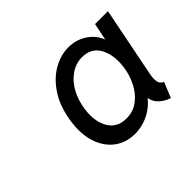

<svg xmlns="http://www.w3.org/2000/svg" viewBox="-84 -854 581 581"><g transform="rotate(-45 207.0 -563.0)"><path d="M210 -398.9Q170.9 -398.9 143.1 -420.4Q115.2 -441.9 103.5 -480.2Q91.8 -518.6 100.1 -568.8Q108.4 -619.6 131.6 -655Q154.8 -690.4 186.5 -708.7Q218.3 -727.1 251.5 -727.1Q288.6 -727.1 316.4 -706.1Q344.2 -685.1 351.1 -651.9L315.9 -663.1H372.1L342.8 -641.1L358.9 -719.7H414.1L369.1 -493.2Q366.2 -478.5 368.2 -466.1Q370.1 -453.6 382.8 -448.2L362.8 -398.9Q338.4 -407.2 324.7 -423.6Q311 -439.9 313 -463.9L336.9 -451.2H289.1L325.2 -465.8Q304.2 -432.1 273.7 -415.5Q243.2 -398.9 210 -398.9ZM224.1 -450.2Q253.4 -450.2 275.1 -466.6Q296.9 -482.9 310.5 -509.8Q324.2 -536.6 328.1 -567.4Q334 -613.8 316.7 -645.3Q299.3 -676.8 260.3 -676.8Q233.4 -676.8 210.9 -661.1Q188.5 -645.5 173.8 -618.7Q159.2 -591.8 154.8 -557.6Q148.9 -511.7 166.7 -481Q184.6 -450.2 224.1 -450.2Z"/></g></svg>

Font: Reddit Sans
Style: Italic
Weight: 400
Italic angle: -11.25°
Designer: Stephen Hutchings
Version: Version 1.013